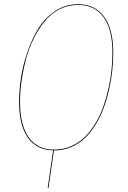

<svg xmlns="http://www.w3.org/2000/svg" viewBox="-20 -710 610 918"><path d="M353 -689.9Q434.1 -689.9 477.8 -630.4Q521.5 -570.8 521.5 -457.5Q521.5 -418 517.1 -375.7Q512.7 -333.5 502.7 -287.4Q492.7 -241.2 477.5 -199Q462.4 -156.7 439.5 -118.4Q416.5 -80.1 388.2 -52Q359.9 -23.9 321.3 -7.3Q282.7 9.3 238.3 9.3H237.8L211.9 188.5H208L233.9 8.8Q154.8 7.3 113 -52.2Q71.3 -111.8 71.3 -222.7Q71.3 -279.3 80.8 -340.6Q90.3 -401.9 112.3 -464.8Q134.3 -527.8 165.8 -577.4Q197.3 -627 245.8 -658.4Q294.4 -689.9 353 -689.9ZM238.3 5.4Q282.2 5.4 320.3 -11.2Q358.4 -27.8 386.5 -55.9Q414.6 -84 437.3 -122.1Q460 -160.2 474.6 -202.1Q489.3 -244.1 499.3 -289.8Q509.3 -335.4 513.4 -377.2Q517.6 -418.9 517.6 -458Q517.6 -569.8 475.1 -628.2Q432.6 -686.5 353 -686.5Q304.7 -686.5 262.9 -664.8Q221.2 -643.1 191.7 -605.7Q162.1 -568.4 139.2 -521.5Q116.2 -474.6 102.8 -421.9Q89.4 -369.1 82.5 -319.1Q75.7 -269 75.7 -222.7Q75.7 -111.8 117.4 -53.2Q159.2 5.4 238.3 5.4Z"/></svg>

Font: Fira Sans Compressed Four
Style: Italic
Weight: 100
Width: 3
Italic angle: -8°
Designer: Carrois Corporate & Edenspiekermann AG
Foundry: Carrois Corporate GbR & Edenspiekermann AG
Version: Version 4.203;PS 004.203;hotconv 1.0.88;makeotf.lib2.5.64775